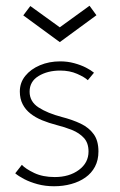

<svg xmlns="http://www.w3.org/2000/svg" viewBox="-20 -636 419 668"><path d="M189.5 -422.5Q215 -422.5 238 -416.2Q261 -410 279 -400.8Q297 -391.5 307 -383L285.5 -357Q274.5 -367.5 248.5 -379Q222.5 -390.5 189.5 -390.5Q145.5 -390.5 114.2 -371.5Q83 -352.5 83 -317Q83 -282.5 114.2 -262.2Q145.5 -242 195 -229Q232 -219.5 260.8 -205.8Q289.5 -192 306 -169.2Q322.5 -146.5 322.5 -109Q322.5 -79 310.5 -56.2Q298.5 -33.5 277.2 -18.5Q256 -3.5 228 4.2Q200 12 168 12Q137.5 12 110.8 4.8Q84 -2.5 64 -13Q44 -23.5 33 -33L56 -62.5Q69 -48.5 99 -34.2Q129 -20 170.5 -20Q221 -20 254.5 -44.8Q288 -69.5 288 -109Q288 -138.5 272 -156Q256 -173.5 230.5 -183.8Q205 -194 177 -201Q150 -208 126.8 -217.5Q103.5 -227 86 -240.8Q68.5 -254.5 58.8 -273.5Q49 -292.5 49 -317.5Q49 -348.5 68 -372Q87 -395.5 119 -409Q151 -422.5 189.5 -422.5ZM188 -489.5 61 -582.5 85.5 -615 188 -541 291.5 -616 315.5 -583Z"/></svg>

Font: League Spartan Thin
Style: Regular
Weight: 100
Foundry: The League of Moveable Type
Version: Version 2.002